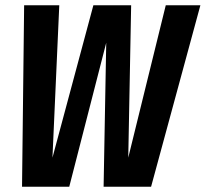

<svg xmlns="http://www.w3.org/2000/svg" viewBox="-20 -712 784 732"><path d="M744 -692 556 0H375L385 -549L244 0H64L72 -692H206L180 -111L336 -692H480L469 -111L612 -692Z"/></svg>

Font: Fira Sans Extra Condensed SemiBold
Style: Italic
Weight: 600
Width: 3
Italic angle: -8°
Designer: Carrois Corporate & Edenspiekermann AG
Foundry: Carrois Corporate GbR & Edenspiekermann AG
Version: Version 4.203